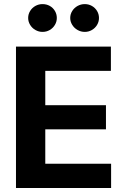

<svg xmlns="http://www.w3.org/2000/svg" viewBox="-20 -940 628 960"><path d="M59.9 -707H534.5V-585.8H206.4V-414.1H509.8V-293.3H206.4V-121.2H535.5V0H59.9ZM120.8 -850Q120.8 -869 130.6 -885Q140.3 -901 156.9 -910.3Q173.4 -919.5 192.5 -919.5Q212.4 -919.5 228.7 -910.5Q245 -901.4 254.5 -885.4Q264.1 -869.4 264.1 -850Q264.1 -831.5 254.5 -815.5Q245 -799.5 228.7 -790Q212.4 -780.5 192.5 -780.5Q173.9 -780.5 157.1 -790Q140.3 -799.5 130.6 -815.7Q120.8 -831.9 120.8 -850ZM331.1 -850Q331.1 -869 341.1 -885Q351.1 -901 367.9 -910.3Q384.7 -919.5 403.8 -919.5Q423.3 -919.5 439.5 -910.3Q455.8 -901 465.4 -885Q474.9 -869 474.9 -850Q474.9 -831.5 465.4 -815.5Q455.8 -799.5 439.5 -790Q423.3 -780.5 403.8 -780.5Q384.7 -780.5 367.9 -790Q351.1 -799.5 341.1 -815.7Q331.1 -831.9 331.1 -850Z"/></svg>

Font: Pretendard JP Variable
Style: Regular
Weight: 400
Designer: Base glyphs from Inter by Rasmus Andersson; Hangul glyphs from Noto Sans CJK(Source Han Sans) by Jang Soo-young and Kang
Foundry: Kil Hyung-jin
Version: Version 1.307;Glyphs 3.2 (3192)